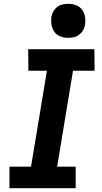

<svg xmlns="http://www.w3.org/2000/svg" viewBox="-20 -995 540 1015"><path d="M30 0V-114H144L228 -621H130L129 -735H479L480 -621H366L282 -114H380V0ZM341 -795Q319 -795 299 -802.5Q279 -810 267.5 -826.5Q256 -843 252.5 -864Q249 -885 252 -907Q255 -922 262.5 -935.5Q270 -949 282.5 -958.5Q295 -968 310.5 -971.5Q326 -975 341 -975Q363 -975 382.5 -967.5Q402 -960 414 -943.5Q426 -927 429.5 -906Q433 -885 429 -863Q427 -848 419 -834.5Q411 -821 398.5 -811.5Q386 -802 371 -798.5Q356 -795 341 -795Z"/></svg>

Font: Iosevka Curly Heavy
Style: Italic
Weight: 900
Italic angle: -9°
Monospace: yes
Designer: Belleve Invis
Foundry: Belleve Invis
Version: Version 22.1.2; ttfautohint (v1.8.4)